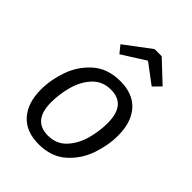

<svg xmlns="http://www.w3.org/2000/svg" viewBox="-227 -904 1030 1030"><g transform="rotate(45 288.0 -388.5)"><path d="M54 -205Q54 -279 81 -355.5Q108 -432 168.5 -485Q229 -538 324 -538Q420 -538 471 -481Q522 -424 522 -322Q522 -249 495.5 -172Q469 -95 408.5 -41.5Q348 12 253 12Q157 12 105.5 -45.5Q54 -103 54 -205ZM435 -330Q435 -470 321 -470Q256 -470 215.5 -426Q175 -382 158 -319Q141 -256 141 -196Q141 -56 255 -56Q320 -56 360.5 -100Q401 -144 418 -207Q435 -270 435 -330ZM184 -678 332 -789H386L504 -678L463 -636L351 -720L218 -636Z"/></g></svg>

Font: Fira Sans Book
Style: Italic
Weight: 350
Italic angle: -8°
Designer: bBox Type GmbH & Carrois Corporate GbR & Edenspiekermann AG
Foundry: bBox Type GmbH & Carrois Corporate GbR & Edenspiekermann AG
Version: Version 4.301